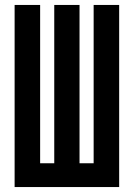

<svg xmlns="http://www.w3.org/2000/svg" viewBox="-20 -755 540 775"><path d="M39 0V-735H142V-96H199V-735H301V-96H358V-735H461V0Z"/></svg>

Font: Iosevka SS08 Regular
Style: Bold
Weight: 700
Monospace: yes
Designer: Belleve Invis
Foundry: Belleve Invis
Version: Version 16.3.4; ttfautohint (v1.8.4)